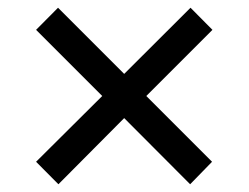

<svg xmlns="http://www.w3.org/2000/svg" viewBox="-20 -561 642 496"><path d="M130.9 -85 300.8 -255.9 471.2 -85 527.8 -143.1 357.9 -313 528.8 -483.9 472.2 -541 300.8 -370.1 129.9 -541 73.2 -483.9 244.1 -313 73.2 -143.1Z"/></svg>

Font: Hack
Style: Regular
Weight: 400
Monospace: yes
Designer: Christopher Simpkins
Foundry: Christopher Simpkins
Version: Version 2.010